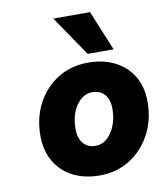

<svg xmlns="http://www.w3.org/2000/svg" viewBox="-85 -821 772 906"><g transform="rotate(-10 301.0 -367.5)"><path d="M232 -751H408L487 -559H363ZM76 -216Q76 -303 112.5 -371.5Q149 -440 212.5 -479Q276 -518 357 -518Q430 -518 485 -490Q540 -462 571 -410.5Q602 -359 602 -288Q602 -201 565 -132Q528 -63 464.5 -23.5Q401 16 321 16Q247 16 192 -12.5Q137 -41 106.5 -93.5Q76 -146 76 -216ZM433 -284Q433 -328 411.5 -352.5Q390 -377 352 -377Q307 -377 276 -332.5Q245 -288 245 -220Q245 -175 266.5 -150Q288 -125 326 -125Q356 -125 380 -146Q404 -167 418.5 -203Q433 -239 433 -284Z"/></g></svg>

Font: Overused Grotesk ExtraBold
Style: Italic
Weight: 800
Italic angle: -10°
Version: Version 0.003